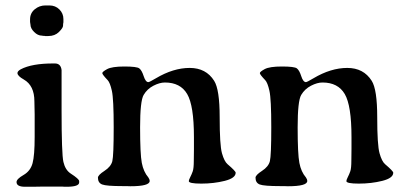

<svg xmlns="http://www.w3.org/2000/svg" viewBox="-20 -696 1518 714"><path d="M108.9 -270.5 107.9 -319.3Q107.9 -377.9 68.4 -400.4Q44.9 -413.6 44.9 -424.3Q44.9 -431.6 57.6 -438.5Q98.6 -460 177.7 -460H184.1Q206.1 -460 209 -435.5V-287.1Q209 -123.5 215.8 -93.8Q222.7 -64 242.7 -50.8Q274.4 -30.3 274.4 -22.5V-17.6Q274.4 -1.5 228 -1.5H220.2L212.9 -2H131.8L102.1 -1.5H72.8Q41.5 -1.5 41.5 -19Q41.5 -30.3 67.4 -45.2Q93.3 -60.1 101.1 -89.1Q108.9 -118.2 108.9 -186.5ZM215.8 -625V-613.3Q214.4 -607.4 214.4 -599.9Q214.4 -592.3 199.2 -577.1Q184.1 -562 159.7 -562H147.5L145.5 -562.5H141.6Q137.7 -563.5 135.7 -563.5Q120.6 -563.5 106.9 -577.1Q93.3 -590.8 93.3 -604.5L91.8 -614.3V-624Q91.8 -647 109.1 -661.4Q126.5 -675.8 148.9 -675.8H163.6Q186 -675.8 200.9 -660.9Q215.8 -646 215.8 -625Z M856.4 -53.7Q856.4 -33.7 815.7 -23.4Q774.9 -13.2 728.5 -13.2Q682.1 -13.2 682.1 -22.5Q682.1 -26.9 687.5 -37.4Q692.9 -47.9 696.8 -59.1Q700.7 -70.3 700.7 -98.9Q700.7 -127.4 701.2 -141.6V-186Q701.2 -303.7 676 -346.4Q650.9 -389.2 593.3 -389.2Q573.7 -389.2 550.5 -377.2Q527.3 -365.2 514.2 -343Q501 -320.8 501 -222.2Q501 -123.5 507.3 -90.3Q513.7 -57.1 531.7 -36.1Q536.6 -29.3 536.6 -22.9Q536.6 -3.4 464.4 -3.4L450.2 -3.9H436.5Q375.5 -3.9 359.9 -10Q344.2 -16.1 344.2 -35.2Q344.2 -44.9 368.4 -60.5Q392.6 -76.2 397.7 -96.7Q402.8 -117.2 402.8 -222.7Q402.8 -328.1 396 -358.4Q389.2 -388.7 380.4 -397.9Q360.4 -418.9 360.4 -424.1Q360.4 -429.2 378.4 -439Q396.5 -448.7 442.6 -448.7Q488.8 -448.7 498 -441.7Q507.3 -434.6 514.4 -412.6Q521.5 -390.6 531.7 -390.6Q535.6 -390.6 559.6 -404.8Q624.5 -443.4 685.5 -443.4Q746.1 -443.4 776.4 -395.5Q796.9 -363.3 796.9 -260Q796.9 -156.7 805.4 -126.2Q814 -95.7 826.2 -85.4Q856.4 -59.6 856.4 -53.7Z M1442.4 -53.7Q1442.4 -33.7 1401.6 -23.4Q1360.8 -13.2 1314.5 -13.2Q1268.1 -13.2 1268.1 -22.5Q1268.1 -26.9 1273.4 -37.4Q1278.8 -47.9 1282.7 -59.1Q1286.6 -70.3 1286.6 -98.9Q1286.6 -127.4 1287.1 -141.6V-186Q1287.1 -303.7 1262 -346.4Q1236.8 -389.2 1179.2 -389.2Q1159.7 -389.2 1136.5 -377.2Q1113.3 -365.2 1100.1 -343Q1086.9 -320.8 1086.9 -222.2Q1086.9 -123.5 1093.3 -90.3Q1099.6 -57.1 1117.7 -36.1Q1122.6 -29.3 1122.6 -22.9Q1122.6 -3.4 1050.3 -3.4L1036.1 -3.9H1022.5Q961.4 -3.9 945.8 -10Q930.2 -16.1 930.2 -35.2Q930.2 -44.9 954.3 -60.5Q978.5 -76.2 983.6 -96.7Q988.8 -117.2 988.8 -222.7Q988.8 -328.1 981.9 -358.4Q975.1 -388.7 966.3 -397.9Q946.3 -418.9 946.3 -424.1Q946.3 -429.2 964.4 -439Q982.4 -448.7 1028.6 -448.7Q1074.7 -448.7 1084 -441.7Q1093.3 -434.6 1100.3 -412.6Q1107.4 -390.6 1117.7 -390.6Q1121.6 -390.6 1145.5 -404.8Q1210.4 -443.4 1271.5 -443.4Q1332 -443.4 1362.3 -395.5Q1382.8 -363.3 1382.8 -260Q1382.8 -156.7 1391.4 -126.2Q1399.9 -95.7 1412.1 -85.4Q1442.4 -59.6 1442.4 -53.7Z"/></svg>

Font: Averia Serif
Style: Regular
Weight: 500
Version: Version 1.0